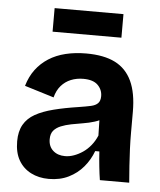

<svg xmlns="http://www.w3.org/2000/svg" viewBox="-53 -768 690 828"><g transform="rotate(5 292.5 -354.0)"><path d="M189 14Q145 14 111 -3.5Q77 -21 58 -54Q39 -87 39 -136Q39 -179 55.5 -208Q72 -237 104 -255Q136 -273 183 -285Q230 -297 290 -306Q322 -311 342.5 -315.5Q363 -320 373 -330.5Q383 -341 383 -361Q383 -389 363 -409Q343 -429 300 -429Q271 -429 246.5 -419Q222 -409 204.5 -389Q187 -369 179 -338L52 -377Q64 -418 86.5 -448Q109 -478 141 -498.5Q173 -519 214 -529Q255 -539 303 -539Q380 -539 428.5 -514.5Q477 -490 501 -438.5Q525 -387 525 -306V-216Q525 -181 526.5 -145Q528 -109 530.5 -72.5Q533 -36 536 0H409Q405 -25 401.5 -57.5Q398 -90 396 -123H378Q364 -85 338 -54Q312 -23 274.5 -4.5Q237 14 189 14ZM250 -90Q269 -90 288.5 -97Q308 -104 326.5 -116.5Q345 -129 360.5 -148Q376 -167 386 -191L384 -275L407 -270Q389 -257 365 -249.5Q341 -242 315.5 -238Q290 -234 265 -229Q240 -224 220.5 -216Q201 -208 189.5 -194.5Q178 -181 178 -157Q178 -126 198 -108Q218 -90 250 -90ZM150 -620V-722H448V-620Z"/></g></svg>

Font: Bricolage Grotesque 96pt ExtraBold
Style: Bold
Weight: 700
Version: Version 1.001;gftools[0.9.33.dev8+g029e19f]